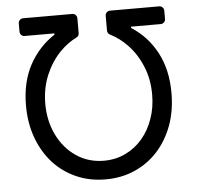

<svg xmlns="http://www.w3.org/2000/svg" viewBox="-52 -780 866 844"><g transform="rotate(-5 380.5 -358.5)"><path d="M251.8 -16Q192.8 -41.9 149.9 -89.1Q106.5 -137.4 83.5 -201.3Q59.7 -265.3 59.7 -343.8Q59.7 -446.7 100.5 -522.4Q141.7 -598 211.6 -643.5V-649.1H80.6Q71.7 -649.1 65.7 -655.2Q59.7 -661.2 59.7 -669.7V-706.7Q59.7 -715.2 65.7 -721.2Q71.7 -727.3 80.6 -727.3H297.6Q306.1 -727.3 312.1 -721.2Q318.2 -715.2 318.2 -706.7V-641.3Q318.2 -635.3 315.2 -630.1Q312.1 -625 306.8 -622.5Q266.7 -603 231.9 -567.1Q192.8 -526.3 168.7 -469.1Q144.9 -411.2 144.9 -343.8Q144.9 -268.5 175.1 -206.3Q205.6 -144.5 258.5 -108.7Q311.8 -72.4 380.7 -72.4Q432.2 -72.4 475.9 -93.4Q519.2 -114.3 550.4 -150.9Q582.4 -188.6 599.1 -237.6Q616.5 -286.6 616.5 -343.8Q616.5 -412.6 592.7 -469.1Q569.6 -525.6 529.5 -567.1Q495.7 -602.3 454.9 -622.5Q449.6 -625 446.4 -630.1Q443.2 -635.3 443.2 -641.3V-706.7Q443.2 -715.2 449.2 -721.2Q455.3 -727.3 464.1 -727.3H681.1Q689.6 -727.3 695.7 -721.2Q701.7 -715.2 701.7 -706.7V-669.7Q701.7 -661.2 695.7 -655.2Q689.6 -649.1 681.1 -649.1H549.7V-643.5Q620.7 -598.4 660.9 -523.1Q701.7 -447.1 701.7 -343.8Q701.7 -266 678.3 -201.3Q654.1 -136 611.5 -89.1Q569.6 -42.6 509.9 -16Q451.3 9.9 380.7 9.9Q310 9.9 251.8 -16Z"/></g></svg>

Font: DeltaSans
Style: Regular
Weight: 400
Designer: Rasmus Andersson
Foundry: rsms
Version: Version 3.012